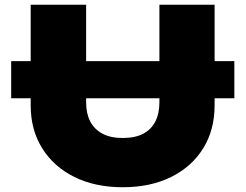

<svg xmlns="http://www.w3.org/2000/svg" viewBox="-20 -770 1032 807"><path d="M27 -513H965V-357H27ZM342 -340Q342 -293 359 -260Q376 -227 410 -208.5Q444 -190 496 -190Q548 -190 582 -208Q616 -226 633 -259.5Q650 -293 650 -340V-750H882V-327Q882 -224 834 -146.5Q786 -69 699 -26Q612 17 496 17Q380 17 293 -26Q206 -69 157.5 -146.5Q109 -224 109 -327V-750H342Z"/></svg>

Font: Unbounded ExtraBold
Style: Regular
Weight: 800
Designer: Luke Prowse, Jean-Baptiste Morizot, Fátima Lázaro, Florian Runge
Foundry: NaN
Version: Version 1.701;gftools[0.9.28.dev5+ged2979d]